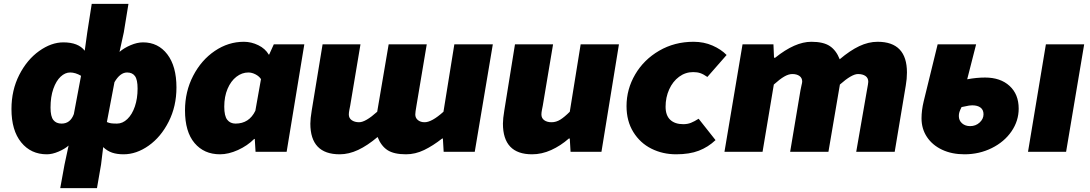

<svg xmlns="http://www.w3.org/2000/svg" viewBox="-20 -781 5610 988"><path d="M312 66 333 -32Q314 -15 281.5 -1Q249 13 221 13Q139 13 89 -48.5Q39 -110 39 -220Q39 -317 79 -395.5Q119 -474 181.5 -518.5Q244 -563 306 -563Q383 -563 416 -520L429 -614L452 -761H641L617 -614L595 -514Q618 -534 652 -548.5Q686 -563 716 -563Q794 -563 841 -501.5Q888 -440 888 -331Q888 -234 848 -155Q808 -76 745 -31.5Q682 13 616 13Q582 13 557 4.5Q532 -4 511 -24L500 66L479 187H290ZM360 -194 397 -391Q368 -408 341 -408Q315 -408 292 -386.5Q269 -365 254.5 -324Q240 -283 240 -227Q240 -182 254.5 -163.5Q269 -145 297 -145Q342 -145 360 -194ZM688 -325Q688 -371 674.5 -389.5Q661 -408 634 -408Q598 -408 569 -358L530 -153Q541 -148 552 -146.5Q563 -145 582 -145Q611 -145 635.5 -168.5Q660 -192 674 -233Q688 -274 688 -325Z M932 -213Q932 -310 974 -391Q1016 -472 1085.5 -519Q1155 -566 1235 -566Q1273 -566 1309 -548.5Q1345 -531 1363 -500H1365L1389 -553H1546L1455 0H1295L1291 -66H1288Q1253 -31 1204.5 -9Q1156 13 1112 13Q1030 13 981 -45Q932 -103 932 -213ZM1294 -211 1323 -374Q1313 -389 1294.5 -398.5Q1276 -408 1258 -408Q1225 -408 1196.5 -386Q1168 -364 1151 -324Q1134 -284 1134 -232Q1134 -184 1149.5 -164.5Q1165 -145 1192 -145Q1262 -145 1294 -211Z M1577 -145Q1577 -170 1584 -212L1640 -553H1835L1782 -237Q1782 -237 1778 -217Q1775 -202 1775 -192Q1775 -173 1790 -162.5Q1805 -152 1828 -152Q1861 -152 1921 -206L1980 -553H2176L2123 -237Q2117 -203 2117 -192Q2117 -174 2130.5 -163Q2144 -152 2165 -152Q2202 -152 2262 -206L2318 -553H2516L2423 0H2263L2259 -68H2255Q2208 -31 2162.5 -9Q2117 13 2069 13Q2007 13 1974 -8.5Q1941 -30 1923 -76Q1871 -32 1823 -9.5Q1775 13 1728 13Q1577 13 1577 -145Z M2568 -145Q2568 -170 2575 -212L2630 -553H2826L2773 -237Q2773 -237 2769 -217Q2766 -202 2766 -192Q2766 -173 2780.5 -162.5Q2795 -152 2818 -152Q2842 -152 2863.5 -165.5Q2885 -179 2912 -206L2968 -553H3165L3075 0H2916L2912 -68H2907Q2865 -31 2816.5 -9Q2768 13 2718 13Q2568 13 2568 -145Z M3204 -235Q3204 -322 3248.5 -398Q3293 -474 3372 -520Q3451 -566 3549 -566Q3602 -566 3646.5 -546.5Q3691 -527 3719 -498L3620 -385Q3600 -399 3584 -404.5Q3568 -410 3547 -410Q3507 -410 3474.5 -386Q3442 -362 3423.5 -321Q3405 -280 3405 -232Q3405 -187 3429 -164.5Q3453 -142 3496 -142Q3518 -142 3535.5 -149Q3553 -156 3575 -170L3662 -60Q3624 -24 3576 -5.5Q3528 13 3459 13Q3390 13 3332 -16Q3274 -45 3239 -101.5Q3204 -158 3204 -235Z M3801 -553H3960L3963 -484H3969Q4071 -566 4155 -566Q4217 -566 4250 -544Q4283 -522 4301 -476Q4354 -521 4401.5 -543.5Q4449 -566 4496 -566Q4647 -566 4647 -408Q4647 -375 4641 -341L4584 0H4386L4441 -316Q4448 -353 4448 -360Q4448 -380 4433.5 -390Q4419 -400 4395 -400Q4363 -400 4302 -346L4243 0H4046L4099 -316L4104 -340Q4108 -356 4108 -361Q4108 -380 4094 -390Q4080 -400 4057 -400Q4038 -400 4015.5 -387Q3993 -374 3962 -346L3904 0H3708Z M4722 -172Q4722 -213 4733 -259L4805 -553H5003L4957 -373Q5005 -382 5049 -382Q5128 -382 5175 -339Q5222 -296 5222 -222Q5222 -159 5185 -105Q5148 -51 5083.5 -19Q5019 13 4943 13Q4878 13 4828 -10.5Q4778 -34 4750 -76Q4722 -118 4722 -172ZM5041 -193Q5041 -216 5025.5 -227.5Q5010 -239 4983 -239Q4968 -239 4948 -234L4928 -230Q4920 -214 4917 -204.5Q4914 -195 4914 -184Q4914 -161 4930.5 -146.5Q4947 -132 4972 -132Q5001 -132 5021 -150.5Q5041 -169 5041 -193ZM5362 -553H5559L5466 0H5270Z"/></svg>

Font: Nebula Sans Black
Style: Regular
Weight: 900
Italic angle: -9°
Designer: Paul D. Hunt for Adobe (as Source Sans)
Foundry: Nebula Entertainment & Broadcasting LLC
Version: Version 1.010